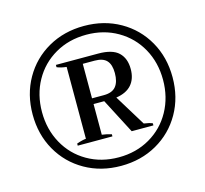

<svg xmlns="http://www.w3.org/2000/svg" viewBox="-105 -843 1041 973"><g transform="rotate(-15 415.0 -357.0)"><path d="M782 -357Q782 -252 734.5 -168.5Q687 -85 603.5 -37.5Q520 10 415 10Q310 10 226.5 -37.5Q143 -85 95.5 -168.5Q48 -252 48 -357Q48 -462 95.5 -545.5Q143 -629 226.5 -676.5Q310 -724 415 -724Q520 -724 603.5 -676.5Q687 -629 734.5 -545.5Q782 -462 782 -357ZM732 -357Q732 -448 691.5 -521Q651 -594 578.5 -636Q506 -678 415 -678Q323 -678 250.5 -636Q178 -594 137.5 -521Q97 -448 97 -357Q97 -266 137.5 -192.5Q178 -119 250.5 -77Q323 -35 415 -35Q506 -35 578.5 -77Q651 -119 691.5 -192.5Q732 -266 732 -357ZM580 -168Q609 -164 625 -157V-146H511L416 -329H360V-168Q385 -165 410 -157V-146H228V-157Q241 -162 256 -165.5Q271 -169 277 -169V-546Q248 -549 227 -558V-570H449Q523 -570 555.5 -539Q588 -508 588 -452Q588 -401 561 -370Q534 -339 480 -331ZM360 -359H422Q466 -359 485.5 -383Q505 -407 505 -453Q505 -497 485.5 -518.5Q466 -540 422 -540H360Z"/></g></svg>

Font: Trirong SemiBold
Style: Regular
Weight: 600
Designer: Katatrad Team
Foundry: CadsonDemak
Version: Version 1.000